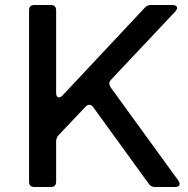

<svg xmlns="http://www.w3.org/2000/svg" viewBox="-20 -753 756 773"><path d="M703 -13Q703 0 684 0H604Q588 0 579 -13L355 -322Q349 -331 340 -331Q332 -331 325 -324L216 -209Q206 -198 206 -183V-21Q206 -11 200.5 -5.5Q195 0 185 0H118Q108 0 102.5 -5.5Q97 -11 97 -21V-712Q97 -722 102.5 -727.5Q108 -733 118 -733H185Q195 -733 200.5 -727.5Q206 -722 206 -712V-379Q206 -361 218 -361Q224 -361 232 -369L563 -722Q573 -733 588 -733H675Q683 -733 688 -729.5Q693 -726 693 -721Q693 -716 686 -707L427 -432Q420 -425 420 -416Q420 -410 425 -402L698 -26Q703 -18 703 -13Z"/></svg>

Font: Shippori Antique B1
Style: Regular
Weight: 400
Designer: FONTDASU
Foundry: FONTDASU / Google Inc. / but / Adobe
Version: Version 2.001